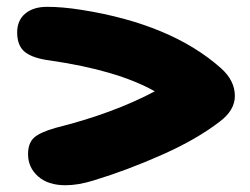

<svg xmlns="http://www.w3.org/2000/svg" viewBox="-20 -653 740 568"><path d="M173.8 -105Q122.1 -105 92.5 -131.3Q63 -157.7 63 -196.8Q63 -229.5 80.6 -245.6Q98.1 -261.7 145 -274.9Q313.5 -316.9 438 -382.8Q327.1 -445.3 127.9 -474.1Q77.6 -480.5 54.2 -498.8Q30.8 -517.1 30.8 -557.1Q30.8 -592.8 54.7 -612.8Q78.6 -632.8 119.1 -632.8Q164.6 -632.8 220.2 -624Q486.8 -582 633.8 -451.2Q674.8 -414.6 674.8 -369.1Q674.8 -327.1 630.9 -293.9Q563 -241.2 459.7 -195.3Q356.4 -149.4 256.8 -119.1Q211.4 -105 173.8 -105Z"/></svg>

Font: Shantell Sans Bouncy
Style: Regular
Weight: 800
Designer: Stephen Nixon, Anya Danilova, Shantell Martin
Foundry: Arrow Type
Version: Version 1.006;[9816181b4]